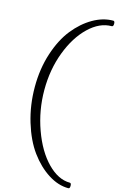

<svg xmlns="http://www.w3.org/2000/svg" viewBox="-184 -965 888 1442"><g transform="rotate(15 259.5 -244.5)"><path d="M506 364Q518 364 518 385.5Q518 407 506 407Q427 407 348.5 357Q270 307 207 221Q144 135 105 6.5Q66 -122 66 -263.5Q66 -405 105.5 -526Q145 -647 208.5 -726.5Q272 -806 350 -851Q428 -896 507 -896Q519 -896 519 -874.5Q519 -853 506 -853Q413 -853 328.5 -772Q244 -691 192.5 -555Q141 -419 141 -260.5Q141 -102 194 45Q247 192 331.5 278Q416 364 506 364Z"/></g></svg>

Font: Sedan SC
Style: Regular
Weight: 400
Designer: Sebastian Salazar
Foundry: Sebastian Salazar
Version: Version 1.001